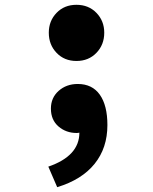

<svg xmlns="http://www.w3.org/2000/svg" viewBox="-20 -566 640 803"><path d="M184.1 -429.2Q184.1 -478.5 216.6 -512.2Q249 -545.9 299.8 -545.9Q350.6 -545.9 383.3 -512.2Q416 -478.5 416 -429.2Q416 -378.9 383.3 -345Q350.6 -311 299.8 -311Q249 -311 216.6 -345Q184.1 -378.9 184.1 -429.2ZM219.2 216.8 182.1 130.9Q312 86.4 312 -11.2Q306.2 -9.8 300.8 -9.8Q256.3 -9.8 224.6 -37.1Q192.9 -64.5 192.9 -111.8Q192.9 -157.2 225.3 -186Q257.8 -214.8 305.2 -214.8Q365.7 -214.8 397.5 -169.9Q429.2 -125 429.2 -43Q429.2 52.7 375.7 119.1Q322.3 185.5 219.2 216.8Z"/></svg>

Font: Office Code Pro D Bold
Style: Regular
Weight: 700
Designer: Nathan Rutzky & Paul D. Hunt
Foundry: Adobe Systems Incorporated
Version: Version 1.004;PS 001.004;hotconv 1.0.70;makeotf.lib2.5.58329